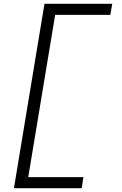

<svg xmlns="http://www.w3.org/2000/svg" viewBox="-20 -843 640 1006"><path d="M53 143 213 -823H568L558 -765H269L128 85H417L408 143Z"/></svg>

Font: Iosevka SS04 Light Extended
Style: Italic
Weight: 300
Width: 7
Italic angle: -9°
Monospace: yes
Designer: Belleve Invis
Foundry: Belleve Invis
Version: Version 19.0.0; ttfautohint (v1.8.4)